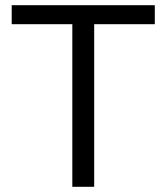

<svg xmlns="http://www.w3.org/2000/svg" viewBox="-20 -718 640 738"><path d="M342 -625V0H258V-625H25V-698H575V-625Z"/></svg>

Font: IBM Plaex Mono
Style: Regular
Weight: 400
Designer: Mike Abbink, Paul van der Laan, Pieter van Rosmalen
Foundry: Bold Monday
Version: Version 2.003